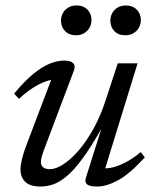

<svg xmlns="http://www.w3.org/2000/svg" viewBox="-20 -672 556 702"><path d="M294 -22 350.5 -201Q312.5 -134 281.5 -92Q250.5 -50 224.2 -28Q198 -6 174.8 2Q151.5 10 128 10Q90 10 72.5 -7Q55 -24 55 -52.5Q55 -69 60.5 -91.8Q66 -114.5 78.5 -146.5L176 -403.5L189 -381.5Q171 -382.5 147.8 -374.5Q124.5 -366.5 99.5 -350.2Q74.5 -334 49.5 -310.5L31.5 -329.5Q71 -377 103.2 -403Q135.5 -429 163 -439.8Q190.5 -450.5 214.5 -450.5Q237.5 -450.5 247.2 -441.2Q257 -432 250 -413.5L138.5 -118Q134.5 -106.5 132 -96.8Q129.5 -87 129.5 -79.5Q129.5 -67 137.8 -60.2Q146 -53.5 163 -53.5Q183.5 -53.5 210.8 -70.8Q238 -88 266.8 -121Q295.5 -154 321.5 -200.8Q347.5 -247.5 366.5 -306L410.5 -440.5H483L359.5 -39.5L356.5 -57Q374 -55 396.8 -61.2Q419.5 -67.5 444.5 -81.2Q469.5 -95 494.5 -116L509.5 -96.5Q452.5 -34.5 410.5 -12.2Q368.5 10 336 10Q308 10 298.5 2.2Q289 -5.5 294 -22ZM257.5 -543Q233 -543 218 -558.2Q203 -573.5 203 -596.5Q203 -611.5 210 -624.2Q217 -637 230 -644.5Q243 -652 260 -652Q285 -652 299.8 -636.8Q314.5 -621.5 314.5 -599Q314.5 -583.5 307.5 -571Q300.5 -558.5 287.8 -550.8Q275 -543 257.5 -543ZM437.5 -543Q413 -543 398.2 -558.2Q383.5 -573.5 383.5 -596.5Q383.5 -611.5 390.5 -624.2Q397.5 -637 410.2 -644.5Q423 -652 440.5 -652Q465 -652 480 -636.8Q495 -621.5 495 -599Q495 -583.5 488 -571Q481 -558.5 468.2 -550.8Q455.5 -543 437.5 -543Z"/></svg>

Font: Newsreader 16pt 16pt
Style: Italic
Weight: 400
Italic angle: -17°
Version: Version 1.003